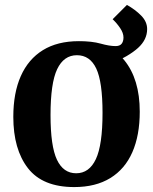

<svg xmlns="http://www.w3.org/2000/svg" viewBox="-20 -749 621 779"><path d="M34 -275Q34 -372 64.5 -440.5Q95 -509 154 -545.5Q213 -582 300 -582Q421 -582 484 -505Q547 -428 547 -296Q547 -200 517 -131.5Q487 -63 427.5 -26.5Q368 10 281 10Q153 10 93.5 -66.5Q34 -143 34 -275ZM185 -282Q185 -156 211 -101Q237 -46 289 -46Q342 -46 369 -103.5Q396 -161 396 -291Q396 -417 370.5 -471Q345 -525 292 -525Q239 -525 212 -468.5Q185 -412 185 -282ZM427 -488 300 -582Q353 -582 388.5 -572Q424 -562 449 -562Q466 -562 473.5 -571.5Q481 -581 481 -597Q481 -615 467.5 -635Q454 -655 437 -671L495 -729Q529 -710 553 -685.5Q577 -661 577 -631Q577 -588 540 -554.5Q503 -521 427 -488Z"/></svg>

Font: Rasa
Style: Bold
Weight: 700
Designer: Anna Giedrys (Yrsa+Rasa design), David Brezina (Yrsa art-direction, Rasa art-direction, design)
Foundry: Rosetta Type Foundry
Version: Version 2.004